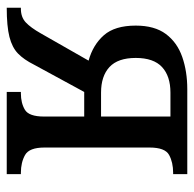

<svg xmlns="http://www.w3.org/2000/svg" viewBox="-23 -553 576 570"><g transform="rotate(90 265.0 -268.0)"><path d="M3 0V-42H6Q31 -42 46.5 -56.5Q62 -71 79 -101L160 -243Q113 -256 84.5 -288.5Q56 -321 56 -383Q56 -439 81 -472.5Q106 -506 149 -521Q192 -536 245 -536H497V-494H493Q462 -494 440 -482Q418 -470 418 -424V-112Q418 -67 440 -54.5Q462 -42 493 -42H497V0H253V-42H257Q286 -42 306 -54Q326 -66 326 -111V-230H253L172 -81Q157 -51 139 -33.5Q121 -16 89.5 -8Q58 0 3 0ZM255 -280H326V-486H255Q206 -486 179 -461Q152 -436 152 -383Q152 -330 179 -305Q206 -280 255 -280Z"/></g></svg>

Font: Noto Serif SemiCondensed
Style: Regular
Weight: 400
Width: 4
Designer: Monotype Design Team
Foundry: Monotype Imaging Inc.
Version: Version 2.013